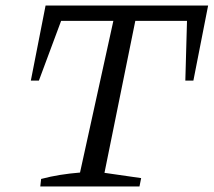

<svg xmlns="http://www.w3.org/2000/svg" viewBox="-20 -671 769 691"><path d="M729 -651 676 -381H647L653 -596H467L356 -49L488 -30L482 0H125L128 -27Q162 -36 196.5 -41.5Q231 -47 268 -50L388 -596H200L120 -381H91L144 -651Z"/></svg>

Font: Piazzolla 24pt
Style: Italic
Weight: 400
Italic angle: -11.3°
Designer: Juan Pablo del Peral
Foundry: Huerta Tipografica
Version: Version 2.005